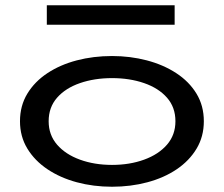

<svg xmlns="http://www.w3.org/2000/svg" viewBox="-20 -696 852 730"><path d="M406 14Q335 14 272 -3Q209 -20 160.5 -52.5Q112 -85 84 -131Q56 -177 56 -235Q56 -294 84 -340Q112 -386 160.5 -418Q209 -450 272 -466.5Q335 -483 406 -483Q475 -483 538 -466.5Q601 -450 650 -418Q699 -386 727 -340Q755 -294 755 -235Q755 -177 727.5 -131Q700 -85 652 -52.5Q604 -20 540.5 -3Q477 14 406 14ZM406 -69Q473 -69 528 -89Q583 -109 615 -146Q647 -183 647 -235Q647 -288 615 -324.5Q583 -361 528 -380Q473 -399 406 -399Q339 -399 284 -380Q229 -361 197 -324.5Q165 -288 165 -235Q165 -183 197 -146Q229 -109 284 -89Q339 -69 406 -69ZM644 -676V-602H158V-676Z"/></svg>

Font: BioRhyme SemiExpanded
Style: Regular
Weight: 400
Width: 6
Designer: Aoife Mooney
Foundry: Aoife Mooney Type
Version: Version 1.600;gftools[0.9.33]